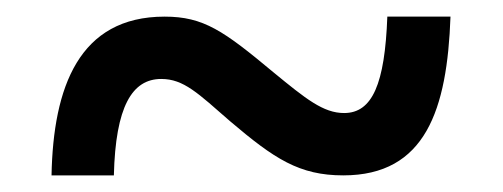

<svg xmlns="http://www.w3.org/2000/svg" viewBox="-20 -472 605 231"><path d="M42 -261H117C119 -344 139 -377 174 -377C201 -377 218 -360 257 -326C310 -281 340 -261 393 -261C492 -261 518 -340 522 -452H446C443 -371 428 -336 394 -336C369 -336 348 -353 309 -385C249 -435 225 -452 178 -452C75 -452 44 -367 42 -261Z"/></svg>

Font: Noto Serif Hentaigana Bold
Style: Regular
Weight: 700
Designer: Kazuhiro Yamada
Foundry: nipponia
Version: Version 1.000